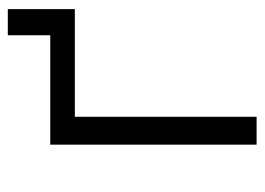

<svg xmlns="http://www.w3.org/2000/svg" viewBox="-112 -562 674 489"><g transform="rotate(-90 224.5 -317.0)"><path d="M101.1 0V-525.5H379.7V-633.6H446.3V-462.9H172.1V0Z"/></g></svg>

Font: Montserrat Alternates Thin
Style: Regular
Weight: 100
Designer: Julieta Ulanovsky
Foundry: Julieta Ulanovsky
Version: Version 9.000